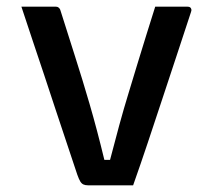

<svg xmlns="http://www.w3.org/2000/svg" viewBox="-20 -554 640 574"><path d="M147 -534Q151 -534 153.5 -532.5Q156 -531 158 -528.5Q160 -526 161 -522Q182 -455 204 -386.5Q226 -318 248 -242.5Q270 -167 292 -76H309Q323 -130 336.5 -179.5Q350 -229 364 -274.5Q378 -320 391 -363.5Q404 -407 417.5 -449.5Q431 -492 444 -534Q468 -534 492.5 -534Q517 -534 541 -534Q546 -534 548.5 -532Q551 -530 552 -526.5Q553 -523 551 -518Q530 -454 508.5 -389Q487 -324 465.5 -259Q444 -194 422.5 -129.5Q401 -65 378 0Q343 0 308 0Q273 0 243 0Q235 0 229.5 -2.5Q224 -5 220 -11.5Q216 -18 211 -32Q196 -78 179.5 -126.5Q163 -175 146.5 -225.5Q130 -276 113 -327Q96 -378 78.5 -430Q61 -482 44 -534Q70 -534 95.5 -534Q121 -534 147 -534Z"/></svg>

Font: Recursive Medium
Style: Regular
Weight: 500
Version: Version 1.085